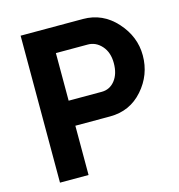

<svg xmlns="http://www.w3.org/2000/svg" viewBox="-106 -803 835 896"><g transform="rotate(-15 311.5 -355.0)"><path d="M212 0H74V-710H375Q470 -710 535.5 -637.5Q601 -565 601 -474Q601 -380 538.5 -309Q476 -238 380 -238H212ZM212 -589V-359H372Q411 -359 436 -390.5Q461 -422 461 -474Q461 -526 433 -557.5Q405 -589 366 -589Z"/></g></svg>

Font: Raleway
Style: Bold
Weight: 700
Designer: Matt McInerney, Pablo Impallari, Rodrigo Fuenzalida
Foundry: Matt McInerney, Pablo Impallari, Rodrigo Fuenzalida
Version: Version 3.000